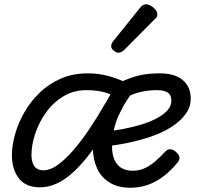

<svg xmlns="http://www.w3.org/2000/svg" viewBox="-20 -864 934 903"><path d="M36 -134Q36 -180 51 -233Q66 -286 95 -336.5Q124 -387 167 -428.5Q210 -470 266.5 -494.5Q323 -519 392 -519Q431 -519 466 -512Q501 -505 538.5 -490.5Q576 -476 622 -451Q573 -397 540 -325.5Q507 -254 507 -173Q507 -139 518 -113.5Q529 -88 550.5 -74.5Q572 -61 604 -61Q636 -61 662 -73.5Q688 -86 711.5 -106.5Q735 -127 757 -151Q771 -165 785.5 -161.5Q800 -158 810 -147Q822 -136 824 -123.5Q826 -111 812 -96Q776 -53 739 -27.5Q702 -2 665.5 8.5Q629 19 593 19Q534 19 494.5 -6Q455 -31 436 -73.5Q417 -116 417 -168Q417 -224 434.5 -279Q452 -334 478 -382Q504 -430 528 -465L540 -401Q512 -418 475 -429Q438 -440 386 -440Q325 -440 276.5 -410Q228 -380 195 -333Q162 -286 145 -233.5Q128 -181 128 -136Q128 -112 134.5 -95.5Q141 -79 153.5 -71Q166 -63 185 -63Q216 -63 251 -88Q286 -113 323.5 -156Q361 -199 399.5 -256Q438 -313 475 -378L544 -366Q483 -255 431.5 -181Q380 -107 334.5 -63.5Q289 -20 248.5 -1.5Q208 17 168 17Q101 17 68.5 -25.5Q36 -68 36 -134ZM877 -401Q877 -360 852.5 -327Q828 -294 787 -267.5Q746 -241 692.5 -222.5Q639 -204 580.5 -192Q522 -180 463 -174L475 -245Q514 -249 557 -257Q600 -265 640.5 -277Q681 -289 714 -306Q747 -323 766.5 -344Q786 -365 786 -391Q786 -417 769 -428.5Q752 -440 719 -440Q675 -440 635 -430Q595 -420 557 -395L544 -476Q584 -496 627 -507.5Q670 -519 732 -519Q803 -519 840 -487Q877 -455 877 -401ZM537 -616Q528 -616 515.5 -625.5Q503 -635 503 -646Q503 -653 505.5 -659Q508 -665 513 -671L636 -824Q645 -836 652 -840Q659 -844 667 -844Q677 -844 689.5 -837Q702 -830 711 -819Q720 -808 720 -796Q720 -788 716.5 -783Q713 -778 707 -773L566 -631Q551 -616 537 -616Z"/></svg>

Font: Playwrite IN
Style: Regular
Weight: 400
Designer: Veronika Burian, José Scaglione
Foundry: TypeTogether
Version: Version 1.002